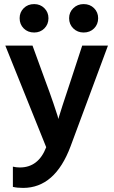

<svg xmlns="http://www.w3.org/2000/svg" viewBox="-20 -730 557 939"><path d="M318 -641Q318 -670 338.5 -690Q359 -710 389 -710Q420 -710 440 -690Q460 -670 460 -641Q460 -611 440 -591Q420 -571 389 -571Q359 -571 338.5 -591Q318 -611 318 -641ZM76 -641Q76 -670 96 -690Q116 -710 147 -710Q177 -710 197 -690Q217 -670 217 -641Q217 -611 197 -591Q177 -571 147 -571Q116 -571 96 -591Q76 -611 76 -641ZM206 -10 6 -507H139L198 -345Q225 -273 241.5 -224Q258 -175 262 -162L265 -148Q275 -183 329 -345L382 -507H508L325 -14Q249 189 93 189Q64 189 43 184V85Q59 89 77 89Q168 89 206 -10Z"/></svg>

Font: Hind SemiBold
Style: Regular
Weight: 600
Designer: Manushi Parikh, Satya Rajpurohit
Foundry: Indian Type Foundry
Version: Version 2.001;PS 1.0;hotconv 1.0.79;makeotf.lib2.5.61930; tt